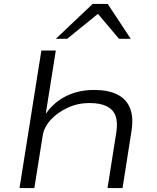

<svg xmlns="http://www.w3.org/2000/svg" viewBox="-20 -964 803 984"><path d="M80 0 192 -705H266L215 -384H217Q259 -443 322 -473Q385 -503 462 -503Q535 -503 581.5 -479.5Q628 -456 646.5 -409.5Q665 -363 654 -293L608 0H531L576 -285Q584 -337 572.5 -369.5Q561 -402 527.5 -419Q494 -436 438 -436Q379 -436 327 -412Q275 -388 240.5 -350.5Q206 -313 199 -270L156 0ZM266 -765 455 -944H532L650 -765H590L482 -893L324 -765Z"/></svg>

Font: Nunito Sans 7pt Expanded Light
Style: Italic
Weight: 300
Width: 7
Italic angle: -9°
Designer: Vernon Adams
Foundry: Vernon Adams
Version: Version 3.101;gftools[0.9.27]